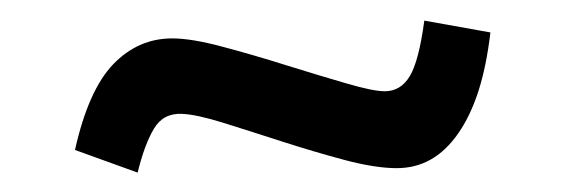

<svg xmlns="http://www.w3.org/2000/svg" viewBox="-20 -580 561 190"><path d="M116.2 -409.2 54.2 -431.6Q67.4 -490.7 92 -516.4Q116.7 -542 150.4 -542Q169.4 -542 199.7 -533.9Q230 -525.9 262.7 -515.6Q295.4 -505.4 322.3 -497.6Q349.1 -489.7 360.8 -489.7Q376.5 -489.7 385.5 -504.6Q394.5 -519.5 399.9 -559.6L465.3 -547.9Q461.4 -514.6 453.4 -489.7Q445.3 -464.8 433.3 -447.8Q421.4 -430.7 406.2 -422.1Q391.1 -413.6 372.6 -413.6Q351.6 -413.6 321.3 -421.6Q291 -429.7 259.3 -439.9Q227.5 -450.2 200.9 -458.5Q174.3 -466.8 160.2 -467.3Q141.6 -468.3 132.3 -452.6Q123 -437 116.2 -409.2Z"/></svg>

Font: Antonio ExtraLight
Style: Regular
Weight: 250
Designer: Vernon Adams
Foundry: Vernon Adams
Version: Version 1.002